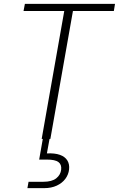

<svg xmlns="http://www.w3.org/2000/svg" viewBox="-20 -720 616 995"><path d="M196 0 313 -663H102L109 -700H576L570 -663H358L241 0ZM122 255 128 222H205Q249 222 271.5 204Q294 186 297 159Q300 133 283 120Q266 107 223 107H183L203 -7H238L223 75Q264 73 290.5 82.5Q317 92 329 111.5Q341 131 338 158Q335 185 318.5 207Q302 229 274 242Q246 255 209 255Z"/></svg>

Font: DM Sans 16pt ExtraLight
Style: Italic
Weight: 250
Italic angle: -10°
Version: Version 4.004;gftools[0.9.30]